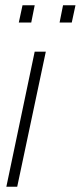

<svg xmlns="http://www.w3.org/2000/svg" viewBox="-20 -705 305 725"><path d="M4 0 111 -510H153L45 0ZM205 -620 218 -685H265L251 -620ZM51 -620 65 -685H111L98 -620Z"/></svg>

Font: Saira ExtraCondensed ExtraLight
Style: Italic
Weight: 250
Width: 2
Italic angle: -12°
Designer: Hector Gatti with collaboration of the Omnibus-Type team
Foundry: Omnibus-Type
Version: Version 1.101